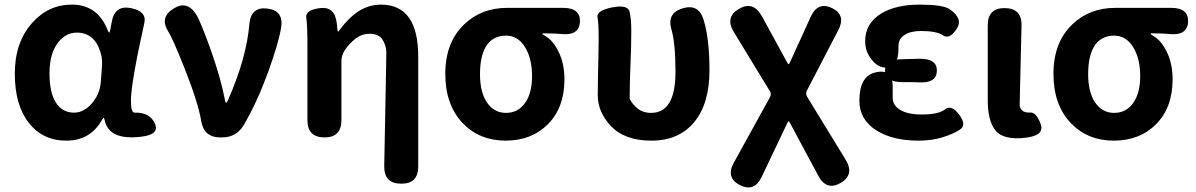

<svg xmlns="http://www.w3.org/2000/svg" viewBox="-20 -594 5172 830"><path d="M432 -76Q430 -85 428 -85Q426 -85 418 -71Q368 14 266.5 14Q165 14 104.5 -63Q44 -140 44 -275.5Q44 -411 119 -495Q189 -574 291 -574Q401 -574 445 -465Q450 -453 452 -453Q454 -453 456 -462L463 -499Q476 -573 546 -559Q615 -545 604 -495Q546 -234 546 -159Q546 -106 562 -107Q627 -109 649 -61Q672 -12 590 -3Q450 14 432 -76ZM300 -107Q342 -107 377 -147Q412 -187 416 -242L421 -311Q423 -341 414 -369Q388 -453 312 -453Q264 -453 231 -410Q194 -362 194 -277.5Q194 -193 222 -150Q250 -107 300 -107Z M932 0Q862 0 850 -70Q837 -149 779 -296Q725 -431 709 -455Q668 -518 729 -556Q789 -595 829 -530Q849 -497 894 -370Q936 -250 953 -159Q955 -150 957.5 -150Q960 -150 966 -162Q1046 -344 1058 -490Q1065 -566 1136 -557Q1208 -548 1195 -473Q1184 -407 1139 -282Q1090 -149 1034 -54Q1002 0 940 0Z M1714 200Q1640 200 1641 124L1649 -294Q1650 -331 1650 -368Q1650 -396 1634 -422Q1618 -448 1578 -448Q1544 -448 1516.5 -426.5Q1489 -405 1470 -376Q1456 -355 1456 -330V-75Q1456 0 1383 0Q1309 0 1309 -75V-393Q1309 -485 1304 -518Q1299 -551 1364 -559Q1428 -567 1436 -492L1439 -464Q1440 -457 1441.5 -457Q1443 -457 1454 -472Q1485 -514 1525 -542Q1572 -574 1627 -574Q1788 -574 1788 -349V126Q1788 201 1714 200Z M1982 -60Q1905 -139 1905 -275Q1905 -411 1987 -489Q2061 -560 2173 -560H2414Q2490 -560 2487 -499Q2483 -439 2407 -447Q2394 -449 2330 -450Q2325 -450 2325 -447.5Q2325 -445 2339 -437Q2370 -420 2395 -369.5Q2420 -319 2420 -251Q2420 -129 2349 -57.5Q2278 14 2166 14Q2054 14 1982 -60ZM2251 -388Q2220 -440 2167.5 -440Q2115 -440 2086 -401Q2055 -358 2055 -274Q2055 -195 2085.5 -150.5Q2116 -106 2167.5 -106Q2219 -106 2249.5 -148.5Q2280 -191 2280 -265Q2280 -339 2251 -388Z M2795 14Q2680 14 2620 -50Q2564 -110 2564 -183Q2564 -221 2565 -259L2567 -356Q2568 -393 2568 -430Q2568 -493 2563 -520.5Q2558 -548 2626 -562Q2694 -575 2701.5 -543.5Q2709 -512 2709 -461Q2709 -423 2708 -385L2703 -246Q2702 -209 2702 -172Q2702 -158 2728 -132Q2754 -106 2795 -106Q2900 -106 2900 -283Q2900 -406 2883 -465Q2861 -537 2931 -558Q3001 -579 3022 -507Q3047 -425 3047 -290Q3047 -146 2981 -66Q2915 14 2795 14Z M3273 170Q3241 238 3178 206Q3116 174 3153 108L3308 -173Q3316 -187 3308 -200L3152 -456Q3113 -520 3175 -556Q3236 -591 3273 -525L3380 -329Q3387 -316 3389 -316Q3391 -316 3397 -329L3484 -520Q3515 -589 3577 -559Q3639 -529 3603 -462L3469 -204Q3461 -190 3469 -176L3636 97Q3675 161 3614 197Q3552 232 3517 165L3398 -57Q3391 -70 3389 -70Q3387 -70 3381 -57Z M3950 14Q3839 14 3769 -30Q3695 -77 3695 -158Q3695 -263 3761 -280Q3839 -301 3839 -220V-172Q3839 -138 3872 -118.5Q3905 -99 3965 -99Q4037 -99 4065 -121Q4093 -143 4126 -99Q4159 -55 4132 -35.5Q4105 -16 4053 0Q4007 14 3950 14ZM3881 -239Q3806 -239 3806 -288Q3805 -337 3880 -338L3955 -340Q4031 -341 4030 -288Q4029 -234 3953 -238Q3938 -239 3902 -239ZM3864 -382Q3864 -312 3820 -303Q3775 -294 3739 -349Q3720 -378 3720 -416Q3720 -493 3790 -536Q3854 -574 3954.5 -574Q4055 -574 4084 -555Q4146 -513 4115 -468Q4084 -422 4057 -441Q4030 -460 3960 -460Q3917 -460 3890.5 -443Q3864 -426 3864 -396Z M4281 -33Q4250 -75 4250 -159V-485Q4250 -560 4324 -559Q4398 -558 4396 -483L4389 -190Q4388 -153 4388 -140Q4388 -127 4399 -116.5Q4410 -106 4434.5 -107.5Q4459 -109 4478 -60Q4498 -10 4418 1Q4316 14 4281 -33Z M4611 -60Q4534 -139 4534 -275Q4534 -411 4616 -489Q4690 -560 4802 -560H5043Q5119 -560 5116 -499Q5112 -439 5036 -447Q5023 -449 4959 -450Q4954 -450 4954 -447.5Q4954 -445 4968 -437Q4999 -420 5024 -369.5Q5049 -319 5049 -251Q5049 -129 4978 -57.5Q4907 14 4795 14Q4683 14 4611 -60ZM4880 -388Q4849 -440 4796.5 -440Q4744 -440 4715 -401Q4684 -358 4684 -274Q4684 -195 4714.5 -150.5Q4745 -106 4796.5 -106Q4848 -106 4878.5 -148.5Q4909 -191 4909 -265Q4909 -339 4880 -388Z"/></svg>

Font: Resource Han Rounded KR
Style: Bold
Weight: 700
Designer: Cyano Hao (round all glyphs); Ryoko NISHIZUKA 西塚涼子 (kana, bopomofo & ideographs); Paul D. Hunt (Latin, Greek & Cyrillic)
Foundry: Cyano Hao
Version: 0.990